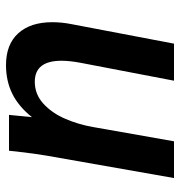

<svg xmlns="http://www.w3.org/2000/svg" viewBox="0 -600 600 640"><g transform="rotate(-90 300.0 -280.0)"><path d="M115 -525.5Q115.5 -532.5 117.5 -550H237L229.5 -473.5Q265 -518 307.5 -539Q350 -560 403 -560Q472 -560 509 -519.2Q546 -478.5 546 -405.5Q546 -374.5 539.5 -341.5L474.5 0H351L410.5 -310.5Q417.5 -347.5 417.5 -375Q417.5 -464 347.5 -464Q305.5 -464 274.2 -435.2Q243 -406.5 224 -362.5Q205 -318.5 196.5 -269.5L149 0H26.5L101.5 -426.5Q108 -464.5 115 -525.5Z"/></g></svg>

Font: JuliaMono
Style: Bold Italic
Weight: 700
Italic angle: -9°
Monospace: yes
Designer: cormullion
Foundry: corm
Version: Version 0.057; ttfautohint (v1.8.4)